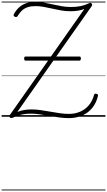

<svg xmlns="http://www.w3.org/2000/svg" viewBox="-20 -1435 1316 2360"><path d="M824 17Q770 17 708 8.5Q646 0 582.5 -11Q519 -22 461 -30.5Q403 -39 357 -38Q308 -38 271.5 -31.5Q235 -25 202.5 -14Q170 -3 133 13Q122 17 114.5 15.5Q107 14 101 8Q95 1 95 -6.5Q95 -14 102 -23L571 -690H293Q277 -690 277 -716Q277 -728 281 -734Q285 -740 293 -740H606L1017 -1325Q983 -1311 940 -1304Q897 -1297 845 -1297Q788 -1297 732.5 -1306.5Q677 -1316 623.5 -1328.5Q570 -1341 518 -1350.5Q466 -1360 417 -1360Q364 -1360 323.5 -1347.5Q283 -1335 252.5 -1308Q222 -1281 198 -1240Q192 -1230 183 -1226.5Q174 -1223 160 -1230Q147 -1238 147 -1246.5Q147 -1255 153 -1266Q182 -1316 219 -1348Q256 -1380 304.5 -1396Q353 -1412 415 -1412Q469 -1412 522.5 -1402.5Q576 -1393 630 -1380.5Q684 -1368 739.5 -1358.5Q795 -1349 851 -1349Q919 -1349 970 -1359.5Q1021 -1370 1067 -1392Q1079 -1398 1087.5 -1400Q1096 -1402 1105 -1393Q1114 -1384 1113 -1375Q1112 -1366 1104 -1355L671 -740H959Q974 -740 974 -716Q974 -705 970 -697.5Q966 -690 959 -690H636L193 -59Q236 -76 278.5 -83Q321 -90 365 -90Q421 -90 480 -81.5Q539 -73 598 -62.5Q657 -52 714.5 -43.5Q772 -35 824 -35Q903 -35 966 -62.5Q1029 -90 1072.5 -142Q1116 -194 1136 -268Q1139 -279 1146 -282Q1153 -285 1166 -282Q1178 -279 1182.5 -272.5Q1187 -266 1184 -256Q1164 -170 1114.5 -109Q1065 -48 991.5 -15.5Q918 17 824 17ZM0 895H1276V905H0ZM0 -20H1276V0H0ZM0 -505H1276V-500H0ZM0 -1415H1276V-1405H0Z"/></svg>

Font: Playwrite BE WAL Guides
Style: Regular
Weight: 400
Designer: Veronika Burian, José Scaglione
Foundry: TypeTogether
Version: Version 1.003